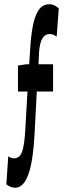

<svg xmlns="http://www.w3.org/2000/svg" viewBox="-20 -778 317 908"><path d="M51 110C113 110 135 -1 143 -136L154 -345H231V-474H162L165 -536C170 -587 183 -617 216 -617C230 -617 240 -610 248 -605L258 -738C247 -749 231 -758 214 -758C155 -758 130 -691 121 -521L118 -474H104L65 -468V-345H110L101 -189C95 -57 81 -31 46 -29C36 -30 27 -33 19 -39L10 93C19 102 34 109 51 110Z"/></svg>

Font: 寒蝉无机体 CompactMedium
Style: Regular
Weight: 500
Width: 3
Designer: ChillTanhei {Warren2060}; 
Source Han Sans {Ryoko NISHIZUKA 西塚涼子 (kana, bopomofo & ideographs); Paul D. Hunt (Latin, Gre
Foundry: ChillType&Adobe
Version: Version 1.000;Glyphs 3.1.1 (3135)